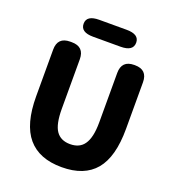

<svg xmlns="http://www.w3.org/2000/svg" viewBox="-165 -1063 1093 1205"><g transform="rotate(20 381.5 -461.0)"><path d="M82 -350V-661Q82 -745 166 -745H176Q260 -745 260 -661V-331Q260 -228 290.5 -184Q321 -140 384 -140Q447 -140 477 -183Q510 -229 510 -331V-661Q510 -745 594 -745H598Q682 -745 682 -661V-350Q682 -163 608 -74.5Q534 14 383.5 14Q233 14 157.5 -75Q82 -164 82 -350ZM290 -823Q206 -823 206 -880Q206 -936 290 -936H473Q557 -936 557 -880Q557 -823 473 -823Z"/></g></svg>

Font: Resource Han Rounded JP Heavy
Style: Regular
Weight: 900
Designer: Cyano Hao (round all glyphs); Ryoko NISHIZUKA 西塚涼子 (kana, bopomofo & ideographs); Paul D. Hunt (Latin, Greek & Cyrillic)
Foundry: Cyano Hao
Version: 0.990